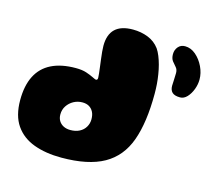

<svg xmlns="http://www.w3.org/2000/svg" viewBox="-98 -762 1008 910"><g transform="rotate(15 406.0 -307.0)"><path d="M275 30.5Q198 30.5 139.8 9Q81.5 -12.5 49 -59.5Q16.5 -106.5 16.5 -183Q16.5 -254 40.8 -301.8Q65 -349.5 113.2 -373.5Q161.5 -397.5 232.5 -397.5Q264 -397.5 284.8 -390.5Q305.5 -383.5 318.5 -377Q325 -374 330.2 -371.5Q335.5 -369 338.5 -369Q346.5 -369 346.5 -380Q346.5 -386 345 -400Q343.5 -414 341.2 -432Q339 -450 336.5 -469Q334 -488 332.5 -505Q331 -522 331 -533.5Q331 -644 447 -644Q487 -644 521.2 -630.5Q555.5 -617 577.5 -587.5Q587 -573.5 594.5 -555Q602 -536.5 607.8 -515Q613.5 -493.5 617.2 -470.2Q621 -447 622.8 -423.2Q624.5 -399.5 624.5 -376Q624.5 -235.5 592 -145.5Q559.5 -55.5 483 -12.5Q406.5 30.5 275 30.5ZM282.5 -107Q308.5 -107 327.2 -116.8Q346 -126.5 356.2 -143.8Q366.5 -161 366.5 -182Q366.5 -203.5 358.8 -218.2Q351 -233 337.5 -240.8Q324 -248.5 305 -248.5Q282 -248.5 262.2 -237.8Q242.5 -227 230.2 -208.5Q218 -190 218 -166.5Q218 -148 226.2 -134.8Q234.5 -121.5 249 -114.2Q263.5 -107 282.5 -107ZM745 -391Q718 -391 706.2 -402.2Q694.5 -413.5 694.5 -434.5Q694.5 -444 695.8 -462.5Q697 -481 697 -497.5Q697 -514.5 687.8 -524.8Q678.5 -535 669 -547.2Q659.5 -559.5 659.5 -580.5Q659.5 -601.5 672.2 -616.5Q685 -631.5 706 -631.5Q734.5 -631.5 758.8 -610.8Q783 -590 797.8 -559Q812.5 -528 812.5 -496.5Q812.5 -472 803.2 -447.8Q794 -423.5 778.8 -407.2Q763.5 -391 745 -391Z"/></g></svg>

Font: Gluten ExtraBold
Style: Regular
Weight: 800
Designer: Tyler Finck
Foundry: Etcetera Type Company
Version: Version 1.300